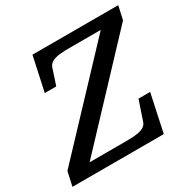

<svg xmlns="http://www.w3.org/2000/svg" viewBox="-190 -862 1006 1014"><g transform="rotate(-30 313.5 -355.0)"><path d="M61 -67H333Q364 -67 387 -69Q410 -71 425.5 -76Q441 -81 450.5 -89.5Q460 -98 464 -111L504 -229H575L526 0H-31L-12 -86L542 -674L558 -643H320Q290 -643 268 -641Q246 -639 231 -634Q216 -629 206.5 -621Q197 -613 192 -599L160 -502H90L135 -710H658L640 -628L71 -23Z"/></g></svg>

Font: Roboto Serif 20pt Medium
Style: Italic
Weight: 500
Italic angle: -10°
Version: Version 1.008